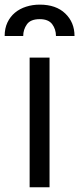

<svg xmlns="http://www.w3.org/2000/svg" viewBox="-48 -788 334 808"><path d="M76.7 -545.5H160.5V0H76.7ZM-28.4 -636.4Q-28.4 -668.7 -16.7 -693.4Q-5 -718 15.1 -734.7Q35.2 -751.4 62.1 -759.9Q89.1 -768.5 119.3 -768.5Q187.9 -768.5 226.6 -731.2Q265.6 -693.9 265.6 -636.4H187.5Q187.5 -665.1 171.5 -686.4Q155.5 -707.4 119.3 -707.4Q80.6 -707.4 65.3 -685.7Q49.7 -663.7 49.7 -636.4Z"/></svg>

Font: Inter P
Style: Regular
Weight: 400
Designer: Rasmus Andersson
Foundry: rsms
Version: Version 3.018;git-588b23468